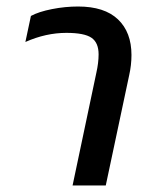

<svg xmlns="http://www.w3.org/2000/svg" viewBox="-20 -570 460 590"><path d="M276 -346Q283 -377 283 -403Q283 -439 261 -454Q239 -469 184 -469Q121 -469 58 -441L75 -521Q99 -534 139.5 -542Q180 -550 220 -550Q301 -550 342.5 -510.5Q384 -471 384 -401Q384 -370 377 -339L305 0H203Z"/></svg>

Font: Prompt
Style: Italic
Weight: 400
Italic angle: -12°
Designer: Katatrad Team
Foundry: CadsonDemak
Version: Version 1.001